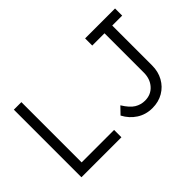

<svg xmlns="http://www.w3.org/2000/svg" viewBox="-104 -1048 1406 1406"><g transform="rotate(-45 599.5 -345.0)"><path d="M103 0V-700H181V-76H517V0ZM829 10Q762 10 709 -24Q656 -58 625 -117L677 -171Q714 -111 750.5 -89Q787 -67 829 -67Q891 -67 929.5 -110Q968 -153 968 -219V-626H841V-700H1151V-626H1048V-213Q1048 -149 1020 -98.5Q992 -48 942.5 -19Q893 10 829 10Z"/></g></svg>

Font: Lexend Deca Light
Style: Regular
Weight: 300
Designer: Bonnie Shaver-Troup, Thomas Jockin
Foundry: Lexend
Version: Version 1.008; ttfautohint (v1.8.4.7-5d5b)